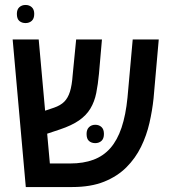

<svg xmlns="http://www.w3.org/2000/svg" viewBox="-20 -754 683 774"><path d="M84 0 31 -595H136L181 -95H263Q316 -95 356.5 -110Q397 -125 425 -157Q453 -189 470 -239.5Q487 -290 494 -361L515 -595H620L599 -357Q594 -309 582.5 -258.5Q571 -208 548.5 -162Q526 -116 489.5 -79.5Q453 -43 399.5 -21.5Q346 0 271 0ZM122 -199 115 -292 198 -320Q224 -329 239 -344Q254 -359 262 -384.5Q270 -410 273 -452L287 -595H391L379 -457Q375 -414 368 -379Q361 -344 344.5 -316.5Q328 -289 298.5 -268.5Q269 -248 221 -232ZM329 -214Q329 -232 339 -241.5Q349 -251 364 -251Q379 -251 389 -242Q399 -233 399 -214Q399 -195 389 -186Q379 -177 364 -177Q349 -177 339 -185.5Q329 -194 329 -214ZM83 -661Q68 -661 58 -669.5Q48 -678 48 -698Q48 -716 58 -725Q68 -734 83 -734Q98 -734 108 -725Q118 -716 118 -698Q118 -679 108 -670Q98 -661 83 -661Z"/></svg>

Font: Noto Sans Hebrew SemiCondensed Medium
Style: Regular
Weight: 500
Width: 4
Designer: Monotype Design Team
Foundry: Monotype Imaging Inc.
Version: Version 2.003